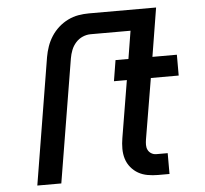

<svg xmlns="http://www.w3.org/2000/svg" viewBox="-52 -790 904 845"><g transform="rotate(-5 400.0 -367.5)"><path d="M79 0 171 -560Q175 -583 183 -606Q191 -629 204.5 -650Q218 -671 237 -688Q256 -705 278.5 -716Q301 -727 324.5 -731Q348 -735 371 -735H668L633 -520H741V-428H618L573 -160Q571 -148 571 -136Q571 -124 576 -114Q581 -104 591 -98Q601 -92 613 -92H663V0H612Q589 0 566.5 -4Q544 -8 525.5 -18.5Q507 -29 493 -46Q479 -63 472.5 -84Q466 -105 466 -128.5Q466 -152 470 -175L512 -428H455L470 -520H527L547 -643H371Q353 -643 335.5 -635.5Q318 -628 305 -613.5Q292 -599 285 -581Q278 -563 275 -545L185 0Z"/></g></svg>

Font: Iosevka Aile Semibold
Style: Italic
Weight: 600
Italic angle: -9°
Designer: Belleve Invis
Foundry: Belleve Invis
Version: Version 31.1.0; ttfautohint (v1.8.4)